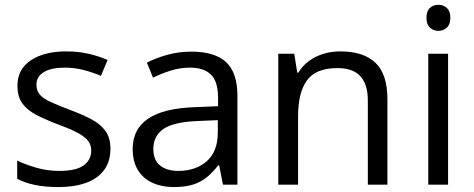

<svg xmlns="http://www.w3.org/2000/svg" viewBox="-20 -755 1938 785"><path d="M431.6 -146.5Q431.6 -95.2 406 -60.3Q380.4 -25.4 332.8 -7.8Q285.2 9.8 219.2 9.8Q163.1 9.8 122.1 1Q81.1 -7.8 50.3 -23.9V-98.6Q83 -82.5 128.4 -69.3Q173.8 -56.2 221.2 -56.2Q290.5 -56.2 321.8 -78.6Q353 -101.1 353 -139.6Q353 -161.6 340.6 -178.5Q328.1 -195.3 298.8 -211.2Q269.5 -227.1 217.8 -246.1Q166.5 -265.6 129.2 -284.9Q91.8 -304.2 71.5 -332Q51.3 -359.9 51.3 -404.3Q51.3 -472.2 106.2 -508.5Q161.1 -544.9 250.5 -544.9Q298.8 -544.9 341.1 -535.4Q383.3 -525.9 419.9 -509.8L392.6 -444.8Q359.4 -459 321.8 -468.8Q284.2 -478.5 245.1 -478.5Q189 -478.5 158.9 -460Q128.9 -441.4 128.9 -409.2Q128.9 -384.3 142.8 -368.2Q156.7 -352.1 187.5 -337.9Q218.3 -323.7 268.6 -304.7Q318.8 -286.1 355.5 -266.4Q392.1 -246.6 411.9 -218.5Q431.6 -190.4 431.6 -146.5Z M762.2 -543.9Q857.9 -543.9 904.3 -501Q950.7 -458 950.7 -363.8V0H891.6L876 -79.1H872.1Q849.6 -49.8 825.2 -30Q800.8 -10.3 768.8 -0.2Q736.8 9.8 690.4 9.8Q641.6 9.8 603.8 -7.3Q565.9 -24.4 544.2 -59.1Q522.5 -93.8 522.5 -147Q522.5 -227.1 585.9 -270Q649.4 -313 779.3 -316.9L871.6 -320.8V-353.5Q871.6 -422.9 841.8 -450.7Q812 -478.5 757.8 -478.5Q715.8 -478.5 677.7 -466.3Q639.6 -454.1 605.5 -437.5L580.6 -499Q616.7 -517.6 663.6 -530.8Q710.4 -543.9 762.2 -543.9ZM870.6 -263.7 789.1 -260.3Q689 -256.3 647.9 -227.5Q606.9 -198.7 606.9 -146Q606.9 -100.1 634.8 -78.1Q662.6 -56.2 708.5 -56.2Q779.8 -56.2 825.2 -95.7Q870.6 -135.3 870.6 -214.4Z M1371.1 -544.9Q1466.3 -544.9 1515.1 -498.3Q1564 -451.7 1564 -348.6V0H1483.9V-343.3Q1483.9 -410.2 1453.4 -443.4Q1422.9 -476.6 1359.9 -476.6Q1271 -476.6 1234.9 -426.3Q1198.7 -376 1198.7 -280.3V0H1117.7V-535.2H1183.1L1195.3 -458H1199.7Q1216.8 -486.3 1243.2 -505.6Q1269.5 -524.9 1302.2 -534.9Q1335 -544.9 1371.1 -544.9Z M1812 -535.2V0H1731V-535.2ZM1772.5 -735.4Q1792.5 -735.4 1806.9 -722.4Q1821.3 -709.5 1821.3 -682.1Q1821.3 -655.3 1806.9 -642.1Q1792.5 -628.9 1772.5 -628.9Q1751.5 -628.9 1737.5 -642.1Q1723.6 -655.3 1723.6 -682.1Q1723.6 -709.5 1737.5 -722.4Q1751.5 -735.4 1772.5 -735.4Z"/></svg>

Font: Wonky
Style: Regular
Weight: 400
Designer: Monotype Design Team
Foundry: Monotype Imaging Inc.
Version: Version 3.000